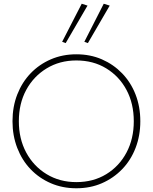

<svg xmlns="http://www.w3.org/2000/svg" viewBox="-20 -1000 819 1029"><path d="M332 -769 449 -970 418 -980 313 -776ZM451 -769 568 -970 536 -980 432 -776ZM81 -350Q81 -445 120.5 -518Q160 -591 230 -633.5Q300 -676 389 -676Q480 -676 549.5 -633.5Q619 -591 658 -518Q697 -445 697 -350Q697 -256 658 -182.5Q619 -109 549.5 -66.5Q480 -24 389 -24Q300 -24 230 -66.5Q160 -109 120.5 -182.5Q81 -256 81 -350ZM47 -350Q47 -273 72.5 -207Q98 -141 144 -93Q190 -45 252.5 -18Q315 9 389 9Q464 9 526 -18Q588 -45 634.5 -93Q681 -141 706.5 -207Q732 -273 732 -350Q732 -428 706.5 -493.5Q681 -559 634.5 -607Q588 -655 526 -682Q464 -709 389 -709Q315 -709 252.5 -682Q190 -655 144 -607Q98 -559 72.5 -493.5Q47 -428 47 -350Z"/></svg>

Font: Jost ExtraLight
Style: Regular
Weight: 250
Version: Version 3.710